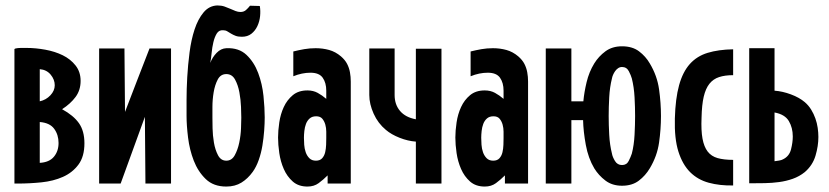

<svg xmlns="http://www.w3.org/2000/svg" viewBox="-20 -674 3044 705"><path d="M37 -496Q46 -498 56.5 -498Q67 -498 78 -498Q111 -498 146.5 -491.5Q182 -485 210.5 -471Q239 -457 257.5 -433.5Q276 -410 276 -377Q276 -343 257.5 -318Q239 -293 208 -273Q250 -250 270 -221.5Q290 -193 290 -148Q290 -99 268 -69.5Q246 -40 211 -24.5Q176 -9 132.5 -4.5Q89 0 45 0H33V-494ZM126 -76Q161 -78 178 -98.5Q195 -119 195 -149Q195 -179 179 -201Q163 -223 126 -226ZM126 -302Q149 -307 165 -324Q181 -341 181 -361Q181 -382 166 -400Q151 -418 126 -420Z M608 0H514V-4L512 -245L423 0H344V-496H437V-492L439 -263Q461 -321 484 -380Q507 -439 529 -496H608Z M778 -654Q793 -654 804.5 -650Q816 -646 826 -641.5Q836 -637 845 -633.5Q854 -630 863 -630Q875 -630 883 -637Q891 -644 898 -653L934 -652Q937 -634 935 -614.5Q933 -595 925 -578Q917 -561 903 -550Q889 -539 868 -539Q854 -539 845 -542.5Q836 -546 828.5 -550.5Q821 -555 814.5 -559Q808 -563 799 -563Q784 -564 776 -551Q768 -538 763.5 -519Q759 -500 757 -479Q755 -458 752 -443Q760 -464 775.5 -480Q791 -496 811 -497Q857 -499 885 -472.5Q913 -446 928 -406Q943 -366 947.5 -321.5Q952 -277 952 -243Q952 -221 950 -194Q948 -167 943.5 -139.5Q939 -112 930 -86.5Q921 -61 908 -43Q890 -18 866.5 -3.5Q843 11 811 11Q764 11 735.5 -16.5Q707 -44 691.5 -84Q676 -124 670.5 -169Q665 -214 665 -248Q665 -269 665 -307.5Q665 -346 667.5 -390.5Q670 -435 676 -481.5Q682 -528 694.5 -566Q707 -604 727.5 -628.5Q748 -653 778 -654ZM811 -84Q831 -84 842 -104Q853 -124 858.5 -150.5Q864 -177 865 -203Q866 -229 866 -242Q866 -255 865 -281.5Q864 -308 859 -335Q854 -362 843 -382Q832 -402 811 -402Q790 -402 779.5 -382Q769 -362 764.5 -335Q760 -308 760 -281.5Q760 -255 760 -242Q760 -229 760.5 -203Q761 -177 765.5 -150.5Q770 -124 780.5 -104Q791 -84 811 -84Z M1183 -30Q1167 -14 1150 -1.5Q1133 11 1109 11Q1076 11 1055 -7.5Q1034 -26 1022 -53.5Q1010 -81 1005.5 -112Q1001 -143 1001 -169Q1001 -194 1005.5 -224.5Q1010 -255 1022 -281Q1034 -307 1055 -324.5Q1076 -342 1109 -342Q1130 -342 1146.5 -333Q1163 -324 1178 -311V-341Q1178 -370 1165 -388.5Q1152 -407 1120 -407Q1089 -407 1057 -394V-485Q1077 -490 1097 -493.5Q1117 -497 1139 -497Q1165 -497 1188.5 -490.5Q1212 -484 1232 -467Q1247 -454 1254.5 -439.5Q1262 -425 1265 -408.5Q1268 -392 1268 -374.5Q1268 -357 1268 -339V0H1183ZM1140 -84Q1155 -84 1163 -93Q1171 -102 1174 -115Q1177 -128 1177.5 -142.5Q1178 -157 1178 -167Q1178 -177 1178 -190.5Q1178 -204 1174.5 -216.5Q1171 -229 1163.5 -238Q1156 -247 1141 -247Q1126 -247 1117 -239Q1108 -231 1103.5 -219Q1099 -207 1097.5 -193Q1096 -179 1096 -168Q1096 -157 1097 -142.5Q1098 -128 1102.5 -115Q1107 -102 1116 -93Q1125 -84 1140 -84Z M1507 -154Q1478 -156 1447.5 -168Q1417 -180 1397 -197Q1368 -221 1352 -256.5Q1336 -292 1336 -325V-496H1429V-325Q1429 -290 1449 -266.5Q1469 -243 1507 -236V-495H1601V0H1507Z M1834 -30Q1818 -14 1801 -1.5Q1784 11 1760 11Q1727 11 1706 -7.5Q1685 -26 1673 -53.5Q1661 -81 1656.5 -112Q1652 -143 1652 -169Q1652 -194 1656.5 -224.5Q1661 -255 1673 -281Q1685 -307 1706 -324.5Q1727 -342 1760 -342Q1781 -342 1797.5 -333Q1814 -324 1829 -311V-341Q1829 -370 1816 -388.5Q1803 -407 1771 -407Q1740 -407 1708 -394V-485Q1728 -490 1748 -493.5Q1768 -497 1790 -497Q1816 -497 1839.5 -490.5Q1863 -484 1883 -467Q1898 -454 1905.5 -439.5Q1913 -425 1916 -408.5Q1919 -392 1919 -374.5Q1919 -357 1919 -339V0H1834ZM1791 -84Q1806 -84 1814 -93Q1822 -102 1825 -115Q1828 -128 1828.5 -142.5Q1829 -157 1829 -167Q1829 -177 1829 -190.5Q1829 -204 1825.5 -216.5Q1822 -229 1814.5 -238Q1807 -247 1792 -247Q1777 -247 1768 -239Q1759 -231 1754.5 -219Q1750 -207 1748.5 -193Q1747 -179 1747 -168Q1747 -157 1748 -142.5Q1749 -128 1753.5 -115Q1758 -102 1767 -93Q1776 -84 1791 -84Z M2264 8Q2228 8 2203 -11Q2178 -30 2162 -56Q2140 -93 2131 -142Q2122 -191 2121 -233H2078V0H1984V-496H2078V-302H2122Q2125 -335 2134 -372.5Q2143 -410 2162 -441Q2178 -467 2203 -485.5Q2228 -504 2264 -504Q2302 -504 2326.5 -485.5Q2351 -467 2366 -441Q2393 -396 2400 -346Q2407 -296 2407 -248Q2407 -200 2400 -150.5Q2393 -101 2366 -56Q2350 -29 2325.5 -10.5Q2301 8 2264 8ZM2264 -68Q2281 -68 2288.5 -83Q2296 -98 2300 -110Q2308 -141 2310 -179Q2312 -217 2312 -248Q2312 -280 2310 -317Q2308 -354 2300 -386Q2297 -397 2289 -412.5Q2281 -428 2264 -428Q2256 -428 2249.5 -423.5Q2243 -419 2238.5 -412.5Q2234 -406 2231 -399Q2228 -392 2227 -386Q2219 -354 2217 -317Q2215 -280 2215 -248Q2215 -216 2217 -179Q2219 -142 2227 -110Q2229 -98 2238 -83Q2247 -68 2264 -68Z M2672 -398Q2642 -398 2620.5 -391Q2599 -384 2585 -366.5Q2571 -349 2564 -319Q2557 -289 2556 -242Q2554 -195 2559.5 -165Q2565 -135 2578.5 -117.5Q2592 -100 2615 -93.5Q2638 -87 2672 -87V7Q2623 8 2582.5 -3Q2542 -14 2514 -42Q2486 -70 2471 -117.5Q2456 -165 2458 -239Q2460 -312 2473.5 -361Q2487 -410 2513 -439Q2539 -468 2578.5 -480Q2618 -492 2672 -493Z M2824 -341Q2853 -339 2884 -327.5Q2915 -316 2935 -299Q2949 -287 2958.5 -271.5Q2968 -256 2974 -239Q2980 -222 2982.5 -204.5Q2985 -187 2985 -171Q2985 -138 2974.5 -102.5Q2964 -67 2935 -42Q2915 -26 2891 -17.5Q2867 -9 2841 -5.5Q2815 -2 2788 -1.5Q2761 -1 2736 -1H2731V-497H2824ZM2824 -82Q2832 -83 2841 -84.5Q2850 -86 2855 -89Q2878 -100 2884.5 -125.5Q2891 -151 2891 -173Q2891 -205 2876.5 -229.5Q2862 -254 2824 -261Z"/></svg>

Font: Osterbar
Style: Regular
Weight: 500
Width: 3
Designer: Peter Wiegel, Basierend auf Erbar schmal-halbfette Grotesk v. Jacob Erbar
Foundry: Peter Wiegel
Version: Version 1.0